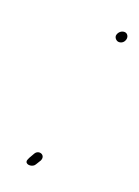

<svg xmlns="http://www.w3.org/2000/svg" viewBox="-89 -485 352 487"><g transform="rotate(20 87.0 -242.0)"><path d="M42 -48C44 -39 62 -40 67 -50L75 -63C83 -80 61 -88 53 -73L45 -59C43 -55 41 -50 42 -48ZM146 -428C144 -421 151 -413 158 -413C166 -413 172 -418 174 -426C176 -434 171 -442 163 -442C155 -442 148 -436 146 -428ZM67 -50Z"/></g></svg>

Font: Stray Cat
Style: LtCnObl
Weight: 300
Version: Version 1.0